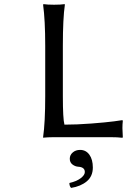

<svg xmlns="http://www.w3.org/2000/svg" viewBox="-20 -668 618 935"><path d="M370.1 62Q398.4 62 415.3 85.4Q432.1 108.9 432.1 147.9Q432.1 190.4 402.6 215.1Q373 239.7 326.2 247.1Q317.9 238.8 317.9 223.1Q352.5 215.3 372.8 200Q393.1 184.6 393.1 169.9Q393.1 146 361.8 144Q346.2 143.1 333 133.1Q319.8 123 319.8 105Q319.8 86.9 334.2 74.5Q348.6 62 370.1 62ZM286.1 -444.8V-200.2Q286.1 -88.4 293.9 -61Q353.5 -61 424.1 -66.4Q494.6 -71.8 535.2 -77.1L576.2 -83L578.1 -79.1Q576.2 -63.5 576.2 -43.9Q576.2 -28.3 578.1 0L576.2 2.9Q551.8 0 516.1 0H243.2Q228 0 214.8 0.7Q201.7 1.5 196.3 2L190.9 2.9L189.9 0Q200.2 -71.3 200.2 -200.2V-444.8Q200.2 -569.8 189.9 -645L191.9 -647.9Q210.4 -645 243.2 -645Q276.4 -645 294.9 -647.9L295.9 -645Q286.1 -578.6 286.1 -444.8Z"/></svg>

Font: Linear Smooth
Style: Regular
Weight: 400
Designer: Philipp H. Poll, Flanker
Foundry: Philipp H. Poll, reworked by Flanker
Version: Version 1.061 | FøM Fix